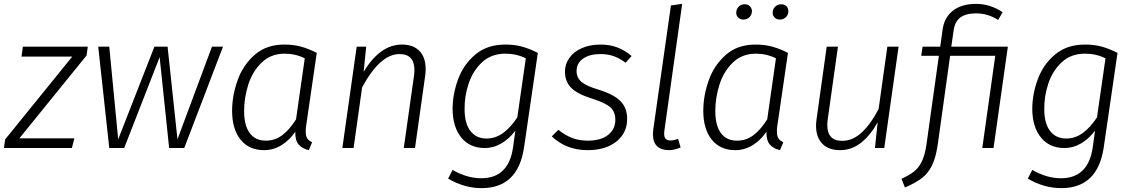

<svg xmlns="http://www.w3.org/2000/svg" viewBox="-35 -764 5854 991"><path d="M412 -478 65 -50H349L336 0H-15L-8 -45L338 -472H76L83 -523H418Z M916 0H838L789 -469L606 0H529L472 -523H529L575 -45L762 -523H830L881 -45L1059 -523H1116Z M1600 -491 1545 -114Q1543 -103 1543 -84Q1543 -63 1550.5 -50.5Q1558 -38 1576 -30L1559 11Q1524 3 1506 -18.5Q1488 -40 1489 -84Q1459 -40 1417.5 -14.5Q1376 11 1328 11Q1250 11 1206.5 -43.5Q1163 -98 1163 -192Q1163 -270 1191 -349Q1219 -428 1279.5 -481Q1340 -534 1432 -534Q1481 -534 1520 -523Q1559 -512 1600 -491ZM1225 -192Q1225 -116 1254 -77Q1283 -38 1337 -38Q1384 -38 1421.5 -66Q1459 -94 1493 -148L1538 -463Q1490 -487 1434 -487Q1363 -487 1315.5 -441Q1268 -395 1246.5 -327Q1225 -259 1225 -192Z M2162 -407Q2162 -389 2159 -369L2107 0H2049L2101 -367Q2104 -387 2104 -402Q2104 -485 2027 -485Q1927 -485 1834 -313L1790 0H1732L1806 -523H1855L1842 -393Q1882 -461 1932 -497.5Q1982 -534 2040 -534Q2098 -534 2130 -501Q2162 -468 2162 -407Z M2741 -491 2670 -4Q2639 207 2451 207Q2361 207 2278 158L2301 113Q2375 156 2449 156Q2590 156 2613 -3L2625 -90Q2595 -49 2554 -24.5Q2513 0 2467 0Q2390 0 2346 -54Q2302 -108 2301 -200Q2301 -278 2329.5 -355Q2358 -432 2419 -483Q2480 -534 2573 -534Q2622 -534 2661 -523Q2700 -512 2741 -491ZM2363 -200Q2363 -127 2393 -88Q2423 -49 2476 -49Q2522 -49 2561 -77Q2600 -105 2635 -158L2679 -463Q2631 -487 2573 -487Q2501 -487 2453.5 -443Q2406 -399 2384 -333Q2362 -267 2363 -200Z M3225 -475 3194 -440Q3164 -463 3133 -474Q3102 -485 3064 -485Q3008 -485 2974.5 -461.5Q2941 -438 2941 -397Q2941 -363 2966 -341.5Q2991 -320 3055 -301Q3133 -277 3167.5 -242Q3202 -207 3202 -150Q3202 -78 3146.5 -33.5Q3091 11 2998 11Q2888 11 2813 -60L2847 -94Q2880 -67 2916.5 -52.5Q2953 -38 2999 -38Q3066 -38 3103.5 -67.5Q3141 -97 3141 -145Q3141 -187 3115.5 -210Q3090 -233 3021 -255Q2944 -279 2912.5 -311.5Q2881 -344 2881 -394Q2881 -432 2903 -464Q2925 -496 2967 -515Q3009 -534 3065 -534Q3113 -534 3152 -519Q3191 -504 3225 -475Z M3394 -88Q3393 -83 3393 -74Q3393 -56 3401 -47.5Q3409 -39 3427 -39Q3441 -39 3465 -47L3478 -3Q3447 11 3417 11Q3378 11 3356.5 -9.5Q3335 -30 3335 -72Q3335 -79 3337 -97L3428 -736L3486 -744Z M4032 -491 3977 -114Q3975 -103 3975 -84Q3975 -63 3982.5 -50.5Q3990 -38 4008 -30L3991 11Q3956 3 3938 -18.5Q3920 -40 3921 -84Q3891 -40 3849.5 -14.5Q3808 11 3760 11Q3682 11 3638.5 -43.5Q3595 -98 3595 -192Q3595 -270 3623 -349Q3651 -428 3711.5 -481Q3772 -534 3864 -534Q3913 -534 3952 -523Q3991 -512 4032 -491ZM3657 -192Q3657 -116 3686 -77Q3715 -38 3769 -38Q3816 -38 3853.5 -66Q3891 -94 3925 -148L3970 -463Q3922 -487 3866 -487Q3795 -487 3747.5 -441Q3700 -395 3678.5 -327Q3657 -259 3657 -192ZM3765 -698Q3765 -717 3777.5 -729.5Q3790 -742 3809 -742Q3825 -742 3835.5 -732Q3846 -722 3846 -706Q3846 -688 3833.5 -675.5Q3821 -663 3802 -663Q3786 -663 3775.5 -673Q3765 -683 3765 -698ZM3953 -698Q3953 -717 3966 -729.5Q3979 -742 3998 -742Q4014 -742 4024 -732Q4034 -722 4034 -706Q4034 -688 4021.5 -675.5Q4009 -663 3990 -663Q3974 -663 3963.5 -673Q3953 -683 3953 -698Z M4177 -115Q4177 -132 4180 -151L4232 -523H4290L4238 -153Q4235 -135 4235 -119Q4235 -37 4312 -37Q4367 -37 4414.5 -82Q4462 -127 4500 -202L4545 -523H4603L4529 0H4481L4495 -133Q4458 -66 4409.5 -27.5Q4361 11 4301 11Q4242 11 4209.5 -22Q4177 -55 4177 -115Z M5093 0H5035L5102 -476H4869L4805 -17Q4795 51 4775 91Q4755 131 4723.5 155Q4692 179 4636 204L4618 159Q4659 140 4683 121Q4707 102 4723 69.5Q4739 37 4747 -19L4811 -476H4720L4727 -523H4818L4830 -610Q4838 -673 4883 -708.5Q4928 -744 5003 -744Q5076 -744 5140 -701L5117 -661Q5064 -695 5003 -695Q4950 -695 4921.5 -673.5Q4893 -652 4887 -606L4875 -523H5167Z M5733 -491 5662 -4Q5631 207 5443 207Q5353 207 5270 158L5293 113Q5367 156 5441 156Q5582 156 5605 -3L5617 -90Q5587 -49 5546 -24.5Q5505 0 5459 0Q5382 0 5338 -54Q5294 -108 5293 -200Q5293 -278 5321.5 -355Q5350 -432 5411 -483Q5472 -534 5565 -534Q5614 -534 5653 -523Q5692 -512 5733 -491ZM5355 -200Q5355 -127 5385 -88Q5415 -49 5468 -49Q5514 -49 5553 -77Q5592 -105 5627 -158L5671 -463Q5623 -487 5565 -487Q5493 -487 5445.5 -443Q5398 -399 5376 -333Q5354 -267 5355 -200Z"/></svg>

Font: FiraGO Light
Style: Italic
Weight: 300
Italic angle: -8°
Designer: bBox Type GmbH
Foundry: bBox Type GmbH
Version: Version 1.001